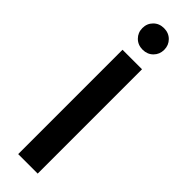

<svg xmlns="http://www.w3.org/2000/svg" viewBox="-297 -877 877 877"><g transform="rotate(45 141.0 -439.0)"><path d="M142.5 -878Q173 -878 193 -858Q213 -838 213 -808.5Q213 -779 193 -759Q173 -739 142.5 -739Q112 -739 92 -759Q72 -779 72 -808.5Q72 -838 92 -858Q112 -878 142.5 -878ZM204 0H78V-674H204Z"/></g></svg>

Font: Hind Kochi SemiBold
Style: Regular
Weight: 600
Designer: Dhruvi Tolia
Foundry: Indian Type Foundry
Version: Version 0.702;PS 1.0;hotconv 1.0.81;makeotf.lib2.5.63406